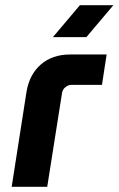

<svg xmlns="http://www.w3.org/2000/svg" viewBox="-20 -720 457 740"><path d="M25 0 82 -365Q93 -433 137.5 -471.5Q182 -510 250 -510H391L373 -393H256Q243 -393 232 -384Q221 -375 219 -361L162 0ZM184 -577 288 -700H417L313 -577Z"/></svg>

Font: MuseoModerno Thin SemiBold
Style: Italic
Weight: 600
Italic angle: -9°
Version: Version 1.003